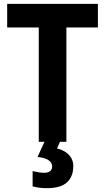

<svg xmlns="http://www.w3.org/2000/svg" viewBox="-20 -734 544 994"><path d="M323.7 0H180.7V-591.8H17.1V-713.9H486.8V-591.8H323.7ZM359.4 126Q359.4 179.7 326.9 210Q294.4 240.2 221.7 240.2Q199.7 240.2 181.6 237.5Q163.6 234.9 148.9 231V151.9Q163.1 155.3 179.7 158Q196.3 160.6 209 160.6Q227.5 160.6 238.8 152.6Q250 144.5 250 127.4Q250 108.4 231.7 95.5Q213.4 82.5 174.3 78.6L210.4 0H290.5L275.4 34.7Q299.8 40.5 318.6 52.7Q337.4 64.9 348.4 83.3Q359.4 101.6 359.4 126Z"/></svg>

Font: Open Sans SemiCondensed
Style: Bold
Weight: 700
Width: 4
Designer: Monotype Design Team
Foundry: Monotype Imaging Inc.
Version: Version 3.003